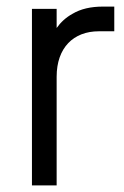

<svg xmlns="http://www.w3.org/2000/svg" viewBox="-20 -563 378 583"><path d="M152 0V-330C152 -418 203 -468 280 -468H327V-543H293C256 -543 225 -536 200 -521C180 -510 164 -495 152 -478V-536H77V0Z"/></svg>

Font: Plus Jakarta Sans
Style: Regular
Weight: 400
Designer: Gumpita Rahayu
Foundry: Tokotype
Version: Version 2.071;gftools[0.9.30]